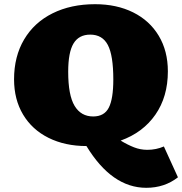

<svg xmlns="http://www.w3.org/2000/svg" viewBox="-20 -687 868 915"><path d="M828 158Q764 208 677 208Q513 208 392 9Q290 9 211.5 -30Q133 -69 90 -141Q47 -213 47 -309Q47 -418 95 -499Q143 -580 230.5 -623.5Q318 -667 433 -667Q536 -667 614.5 -628Q693 -589 736.5 -516.5Q780 -444 780 -347Q780 -226 720.5 -140.5Q661 -55 555 -17Q588 3 618.5 15Q649 27 682 27Q724 27 761 11ZM424 -132Q477 -132 498.5 -174Q520 -216 520 -308Q520 -423 494 -472.5Q468 -522 410 -522Q356 -522 330.5 -480Q305 -438 305 -345Q305 -233 335.5 -182.5Q366 -132 424 -132Z"/></svg>

Font: Ysabeau Black
Style: Regular
Weight: 900
Designer: Christian Thalmann (Catharsis Fonts)
Version: Version 0.003